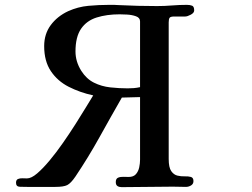

<svg xmlns="http://www.w3.org/2000/svg" viewBox="-20 -772 1040 791"><path d="M557 -684Q557 -699 540 -705Q523 -711 503 -712Q483 -713 473 -713Q420 -713 378.5 -700Q337 -687 314 -653.5Q291 -620 291 -560Q291 -518 315 -480Q336 -447 367 -431.5Q398 -416 434.5 -412Q471 -408 506 -408Q519 -408 531.5 -409Q544 -410 557 -413ZM780 -729Q780 -719 766 -711.5Q752 -704 743 -704H698Q683 -704 679 -699Q675 -694 675 -680V-117Q675 -82 685.5 -67Q696 -52 711 -48.5Q726 -45 741 -45.5Q756 -46 766.5 -43Q777 -40 777 -26Q777 -14 767 -8Q757 -2 746 -2Q733 -2 719.5 -2.5Q706 -3 692 -3Q640 -3 587 -2Q534 -1 481 -1Q471 -1 464 -5.5Q457 -10 457 -22Q457 -36 466.5 -40Q476 -44 489 -43.5Q502 -43 510 -43Q530 -43 540 -54.5Q550 -66 553.5 -82.5Q557 -99 557 -114V-372L482 -370Q435 -288 389.5 -206Q344 -124 291 -45Q272 -17 257 -9.5Q242 -2 208 -2H92Q78 -2 62 -2.5Q46 -3 46 -19Q46 -31 54 -34.5Q62 -38 73 -37.5Q84 -37 91 -37Q109 -37 133 -57.5Q157 -78 184.5 -111Q212 -144 239.5 -183.5Q267 -223 291.5 -261.5Q316 -300 335 -331.5Q354 -363 364 -379Q309 -391 263 -414.5Q217 -438 189.5 -479Q162 -520 162 -582Q162 -632 189 -668.5Q216 -705 261 -726Q301 -744 344 -748Q387 -752 430 -752Q440 -752 449.5 -752Q459 -752 469 -751Q509 -749 548 -748Q587 -747 627 -747Q658 -747 688.5 -749.5Q719 -752 750 -752Q763 -752 771.5 -748.5Q780 -745 780 -729Z"/></svg>

Font: Kaisei Tokumin
Style: Bold
Weight: 700
Designer: Font-Kai, 金井和夫
Foundry: KAZUO KANAI
Version: Version 5.003